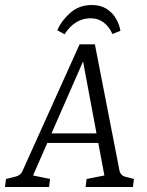

<svg xmlns="http://www.w3.org/2000/svg" viewBox="-31 -747 587 767"><path d="M150 -214H386L396 -176H133ZM447 -62Q449 -55 454.5 -49.5Q460 -44 466 -42L504 -32L500 0H311L315 -32L386 -46L293 -543H319L101 -46L169 -32L165 0H-11L-7 -32L33 -42Q51 -47 58 -62L287 -570H348ZM418 -611Q407 -638 384.5 -656Q362 -674 330 -674Q300 -674 273.5 -658Q247 -642 227 -610L198 -626Q214 -664 249.5 -695.5Q285 -727 336 -727Q371 -727 395 -711.5Q419 -696 432.5 -672.5Q446 -649 450 -624Z"/></svg>

Font: Yrsa Light
Style: Italic
Weight: 300
Italic angle: -7.10001°
Designer: Anna Giedrys (Yrsa+Rasa design), David Brezina (Yrsa art-direction, Rasa art-direction, design)
Foundry: Rosetta Type Foundry
Version: Version 2.004